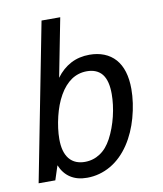

<svg xmlns="http://www.w3.org/2000/svg" viewBox="-86 -830 774 913"><g transform="rotate(-10 301.0 -373.0)"><path d="M261.2 14.2C300.8 14.2 339.8 3.9 376 -17.1C411.1 -37.6 440.9 -66.9 465.8 -104C491.2 -142.1 508.8 -183.6 521 -227.1C534.2 -273.9 541 -322.3 541 -365.2C541 -428.7 525.9 -477.1 497.1 -509.8C467.3 -543.5 423.8 -560.1 372.6 -560.1C339.4 -560.1 309.1 -553.2 282.2 -539.1C255.4 -524.9 231.9 -504.4 211.9 -477.1L267.1 -759.8H176.8L28.8 0H109.4L131.8 -68.8C143.1 -41.5 159.2 -21 181.2 -6.8C203.1 7.3 229 14.2 261.2 14.2ZM263.7 -62C235.4 -62 207.5 -70.3 188 -94.7C169.9 -117.7 162.1 -149.4 162.1 -189.9C162.1 -221.7 167 -260.3 176.3 -298.3C185.1 -334 196.8 -366.7 213.9 -396.5C230.5 -425.8 251 -448.2 272 -462.4C293 -476.6 318.4 -484.9 346.7 -484.9C378.4 -484.9 403.8 -474.6 420.4 -453.6C438 -431.2 444.8 -397.9 444.8 -357.9C444.8 -325.7 440.4 -288.1 431.2 -250.5C422.9 -215.8 409.2 -178.2 393.1 -148.4C377.4 -119.6 360.4 -99.1 337.4 -84C315.9 -69.8 291.5 -62 263.7 -62Z"/></g></svg>

Font: Hack
Style: Oblique
Weight: 400
Italic angle: -12°
Monospace: yes
Designer: Christopher Simpkins
Foundry: Christopher Simpkins
Version: Version 2.010